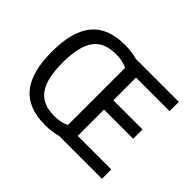

<svg xmlns="http://www.w3.org/2000/svg" viewBox="-145 -934 1193 1193"><g transform="rotate(45 451.5 -338.0)"><path d="M464.8 0Q415 14.2 355 14.2Q206.1 14.2 134.5 -72.3Q63 -158.7 63 -337.9Q63 -516.6 134 -603.3Q205.1 -689.9 355 -689.9Q415.5 -689.9 463.9 -675.8H841.8V-594.2H546.9V-395H803.2V-313H546.9V-82H841.8V0ZM456.1 -588.9Q415 -609.9 356 -609.9Q250.5 -609.9 204.3 -543.7Q158.2 -477.5 158.2 -337.9Q158.2 -197.3 204.8 -131.6Q251.5 -65.9 356 -65.9Q415 -65.9 456.1 -86.9Z"/></g></svg>

Font: Lorenzo Sans
Style: Regular
Weight: 400
Foundry: Intel Corporation
Version: Version 1.00; ttfautohint (v1.5)